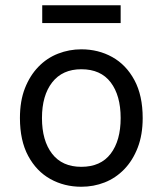

<svg xmlns="http://www.w3.org/2000/svg" viewBox="-20 -700 620 732"><path d="M290 12Q225 12 172 -17.5Q119 -47 87.5 -105.5Q56 -164 56 -250Q56 -315 75 -363.5Q94 -412 126.5 -445.5Q159 -479 201.5 -495.5Q244 -512 290 -512Q355 -512 408 -482.5Q461 -453 492.5 -394.5Q524 -336 524 -250Q524 -186 505 -137Q486 -88 453.5 -54.5Q421 -21 379 -4.5Q337 12 290 12ZM290 -64Q364 -64 402 -114Q440 -164 440 -250Q440 -336 402 -386Q364 -436 290 -436Q218 -436 179 -386Q140 -336 140 -250Q140 -164 178.5 -114Q217 -64 290 -64ZM141 -612V-680H440V-612Z"/></svg>

Font: Inclusive Sans
Style: Regular
Weight: 400
Designer: Olivia King
Foundry: Olivia King
Version: Version 2.004